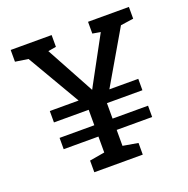

<svg xmlns="http://www.w3.org/2000/svg" viewBox="-127 -831 931 951"><g transform="rotate(-20 338.5 -355.5)"><path d="M210.9 0V-61.5L290.5 -75.2V-159.2H107.4V-218.8H290.5V-300.3H107.4V-360.4H259.3L96.7 -638.7L28.8 -648.9V-710.9H244.6V-648.9L202.1 -641.6L329.6 -407.2L340.3 -387.2L342.3 -390.6L351.1 -407.2L478.5 -641.6L436.5 -648.9V-710.9H651.9V-648.9L584 -639.2L421.4 -360.4H573.7V-300.3H386.7V-218.8H573.7V-159.2H386.7V-75.2L466.3 -61.5V0Z"/></g></svg>

Font: Roboto Slab
Style: Regular
Weight: 400
Designer: Google
Version: Version 2.000; ttfautohint (v1.8.1.43-b0c9)